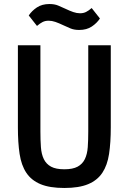

<svg xmlns="http://www.w3.org/2000/svg" viewBox="-20 -923 640 955"><path d="M181 -698V-269Q181 -226 183.5 -191Q186 -156 198 -131.5Q210 -107 234 -94Q258 -81 300 -81Q342 -81 366 -94Q390 -107 402 -131.5Q414 -156 416.5 -191Q419 -226 419 -269V-698H531V-289Q531 -214 522.5 -157.5Q514 -101 489 -63.5Q464 -26 418.5 -7Q373 12 300 12Q227 12 181.5 -7Q136 -26 111 -63.5Q86 -101 77.5 -157.5Q69 -214 69 -289V-698ZM296 -797Q273 -808 255.5 -814Q238 -820 222 -820Q205 -820 192 -813.5Q179 -807 164 -794L123 -846Q138 -869 163.5 -886Q189 -903 226 -903Q251 -903 269 -895.5Q287 -888 304 -880Q327 -869 344.5 -863Q362 -857 378 -857Q395 -857 408 -863.5Q421 -870 436 -883L477 -831Q462 -808 436.5 -791Q411 -774 374 -774Q349 -774 331 -781.5Q313 -789 296 -797Z"/></svg>

Font: IBM Plaex Mono Medium
Style: Regular
Weight: 500
Designer: Mike Abbink, Paul van der Laan, Pieter van Rosmalen
Foundry: Bold Monday
Version: Version 2.003